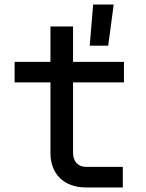

<svg xmlns="http://www.w3.org/2000/svg" viewBox="-20 -821 640 841"><path d="M373 -621H454L478 -801H388ZM355 0H518V-90H357C322 -90 300 -114 300 -151V-460H523V-550H300V-705H201V-550H44V-460H201V-150C201 -59 261 0 355 0Z"/></svg>

Font: JetBrains Mono Medium
Style: Regular
Weight: 436
Monospace: yes
Designer: Philipp Nurullin, Konstantin Bulenkov
Foundry: JetBrains
Version: Version 2.305